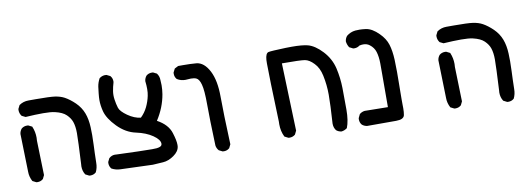

<svg xmlns="http://www.w3.org/2000/svg" viewBox="-50 -723 3100 1131"><g transform="rotate(-10 1500.0 -158.0)"><path d="M373.5 64.5Q373.5 57.6 374.5 50.3Q381.8 -88.4 381.8 -132.8Q381.8 -173.3 372.1 -201.2Q363.8 -224.6 342.3 -245.6Q320.8 -266.6 275.9 -276.9Q251.5 -282.7 205.8 -282.7Q160.2 -282.7 100.6 -278.8L78.6 -289.6Q66.4 -305.7 66.4 -325.2Q66.4 -328.1 66.9 -332.5L77.6 -354L79.1 -355Q103 -371.6 134.3 -371.6Q137.2 -371.6 140.6 -371.6Q160.6 -371.6 178.7 -371.6Q260.7 -371.6 292 -367.2Q324.7 -362.3 348.1 -349.6Q377.4 -333.5 407.2 -304.7Q437 -275.4 451.2 -238.3Q465.3 -201.2 467.3 -152.8Q468.3 -133.8 468.3 -106.2Q468.3 -78.6 466.8 -47.1Q465.3 -15.6 464.8 2.9Q463.4 39.1 463.4 58.6Q463.4 89.4 450.7 114.7L449.7 115.2Q436.5 127 417 127Q414.1 127 409.7 126.5L387.7 115.2L387.2 114.3Q373.5 92.8 373.5 64.5ZM53.2 -185.1Q55.2 -202.6 66.4 -215.8Q80.1 -227.5 99.6 -227.5Q102.5 -227.5 106.9 -227.1L129.4 -215.8L129.9 -213.9Q143.1 -183.1 143.1 -147.5Q143.1 -138.7 142.1 -129.9L147.9 77.1L137.2 99.1L136.2 99.6Q123 111.3 103.5 111.3Q100.6 111.3 96.2 110.8L74.2 99.6Q59.1 71.8 59.1 41.3Q59.1 10.7 53.2 -185.1Z M533.2 74.2Q533.2 71.3 533.7 66.9L544.4 45.4L545.4 44.9Q560.5 31.2 580.6 31.2Q583.5 31.2 586.4 31.7Q744.1 37.6 802.2 37.6Q822.3 37.6 829.8 36.6Q837.4 35.6 842.3 34.2Q852.1 31.7 856.7 27.1Q861.3 22.5 861.3 15.1Q861.3 -9.3 822.8 -35.9Q784.2 -62.5 725.1 -75.2Q665 -87.9 616.2 -137.7Q567.4 -187.5 555.2 -232.9Q545.9 -269 545.9 -300.8Q545.9 -316.9 548.6 -342Q551.3 -367.2 553.2 -379.9Q557.1 -405.3 569.8 -428.2Q579.6 -435.5 588.4 -438Q597.2 -440.4 602.8 -440.4Q608.4 -440.4 612.8 -439.9L634.3 -429.2L634.8 -428.2Q646.5 -415 646.5 -395.5Q646.5 -389.6 645.5 -388.2Q638.2 -364.7 634.3 -339.8Q630.4 -315.4 634.3 -289.1Q638.2 -261.7 645.5 -237.8Q652.8 -215.3 691.4 -188.2Q730 -161.1 768.6 -156.7Q793.9 -181.2 808.8 -212.2Q823.7 -243.2 830.6 -276.4Q834.5 -294.4 834.5 -316.7Q834.5 -338.9 831.5 -364.3Q833.5 -382.3 844.7 -395.5Q858.4 -407.2 877.9 -407.2Q880.9 -407.2 885.3 -406.7L906.7 -396Q920.4 -377.9 920.4 -355Q921.9 -339.4 921.9 -324.2Q921.9 -297.4 917.5 -271Q904.3 -192.9 858.4 -122.1Q922.4 -87.4 938.5 -34.2Q953.1 11.7 953.1 38.6Q953.1 43.5 952.6 47.9Q949.2 77.1 916.5 99.9Q883.8 122.6 852.1 124.5L790 128.4L595.7 121.6Q568.8 120.6 545.4 107.9Q533.2 93.8 533.2 74.2Z M1172.4 80.1Q1166.5 -81.1 1166.5 -165.8Q1166.5 -250.5 1156.7 -285.6Q1147.9 -319.3 1130.4 -327.1Q1118.2 -332.5 1098.6 -332.5Q1089.8 -332.5 1081.3 -331.5Q1072.8 -330.6 1065.9 -330.6Q1038.1 -330.6 1016.1 -344.7Q1003.9 -358.4 1003.9 -377.9Q1003.9 -380.9 1004.4 -385.3L1015.6 -407.2L1037.6 -418.5Q1051.8 -418.5 1066.4 -418.5Q1111.3 -418.5 1146 -415.5Q1191.9 -411.1 1222.7 -351.6Q1252.4 -293.5 1252.4 -196.3Q1252.4 -100.6 1260.3 88.9L1249.5 110.8Q1240.7 118.2 1232.4 120.6Q1224.1 123 1218.5 123Q1212.9 123 1208.5 122.6L1187 111.8Q1174.8 98.1 1172.4 80.6Z M1869.6 -213.9Q1859.4 -262.2 1832 -290Q1805.2 -318.4 1779.1 -323Q1752.9 -327.6 1642.1 -327.6L1655.8 77.1L1645 99.1Q1630.9 111.3 1611.3 111.3Q1608.4 111.3 1604 110.8L1582 99.6L1581.1 98.1Q1564.5 64.5 1564.5 22.9Q1564.5 15.1 1564.9 6.8Q1555.2 -269.5 1555.2 -341.8Q1555.2 -356.9 1555.7 -363.3Q1558.6 -402.8 1576.2 -407.2Q1591.3 -410.6 1680.2 -413.6Q1698.7 -414.1 1715.8 -414.1Q1777.8 -414.1 1811 -405.8Q1853.5 -394.5 1896.5 -348.4Q1939.5 -302.2 1953.6 -242.7Q1967.3 -183.1 1968.3 -122.3Q1969.2 -61.5 1969.2 5.9Q1969.2 73.2 1952.6 114.7Q1936.5 126.5 1918.9 128.4Q1900.9 126.5 1887.7 115.2Q1874.5 97.7 1874.5 74.2Q1874.5 74.2 1874.5 73.7Q1881.8 -39.1 1881.8 -97.9Q1881.8 -156.7 1869.6 -213.9Z M2031.2 76.2Q2031.2 73.2 2031.7 68.8L2042.5 46.4Q2056.2 34.7 2073.7 32.7H2074.2L2212.4 34.7Q2212.9 -112.8 2212.9 -163.6Q2212.9 -214.4 2212.9 -228Q2212.4 -267.6 2203.6 -296.4Q2195.3 -323.7 2170.9 -342.3Q2155.3 -354.5 2132.8 -354.5Q2122.1 -354.5 2109.9 -351.6Q2096.7 -340.8 2078.1 -340.8Q2075.2 -340.8 2070.8 -341.3L2048.8 -352.5Q2037.6 -370.1 2035.6 -389.6Q2037.6 -407.7 2048.8 -420.9Q2072.3 -439.9 2101.1 -442.9Q2111.3 -443.8 2126.7 -443.8Q2142.1 -443.8 2164.1 -440.9Q2201.7 -435.5 2240.2 -396.5Q2273.9 -363.3 2285.6 -325.2Q2297.4 -287.1 2299.8 -233.4Q2301.3 -199.7 2301.3 -160.6Q2301.3 -121.6 2300.8 -94.7Q2300.3 -67.9 2300.3 -51.5Q2300.3 -35.2 2300 -21.2Q2299.8 -7.3 2299.8 4.4Q2299.8 27.8 2300 37.8Q2300.3 47.9 2300.3 56.2Q2300.3 80.6 2296.9 97.7Q2291.5 122.6 2246.6 122.6H2074.2H2073.7Q2056.2 120.6 2043 109.4Q2031.2 95.7 2031.2 76.2Z M2873.5 64.5Q2873.5 57.6 2874.5 50.3Q2881.8 -88.4 2881.8 -132.8Q2881.8 -173.3 2872.1 -201.2Q2863.8 -224.6 2842.3 -245.6Q2820.8 -266.6 2775.9 -276.9Q2751.5 -282.7 2705.8 -282.7Q2660.2 -282.7 2600.6 -278.8L2578.6 -289.6Q2566.4 -305.7 2566.4 -325.2Q2566.4 -328.1 2566.9 -332.5L2577.6 -354L2579.1 -355Q2603 -371.6 2634.3 -371.6Q2637.2 -371.6 2640.6 -371.6Q2660.6 -371.6 2678.7 -371.6Q2760.7 -371.6 2792 -367.2Q2824.7 -362.3 2848.1 -349.6Q2877.4 -333.5 2907.2 -304.7Q2937 -275.4 2951.2 -238.3Q2965.3 -201.2 2967.3 -152.8Q2968.3 -133.8 2968.3 -106.2Q2968.3 -78.6 2966.8 -47.1Q2965.3 -15.6 2964.8 2.9Q2963.4 39.1 2963.4 58.6Q2963.4 89.4 2950.7 114.7L2949.7 115.2Q2936.5 127 2917 127Q2914.1 127 2909.7 126.5L2887.7 115.2L2887.2 114.3Q2873.5 92.8 2873.5 64.5ZM2553.2 -185.1Q2555.2 -202.6 2566.4 -215.8Q2580.1 -227.5 2599.6 -227.5Q2602.5 -227.5 2606.9 -227.1L2629.4 -215.8L2629.9 -213.9Q2643.1 -183.1 2643.1 -147.5Q2643.1 -138.7 2642.1 -129.9L2647.9 77.1L2637.2 99.1L2636.2 99.6Q2623 111.3 2603.5 111.3Q2600.6 111.3 2596.2 110.8L2574.2 99.6Q2559.1 71.8 2559.1 41.3Q2559.1 10.7 2553.2 -185.1Z"/></g></svg>

Font: Bakudai
Style: Medium
Weight: 500
Version: Version 1.48